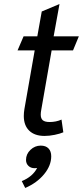

<svg xmlns="http://www.w3.org/2000/svg" viewBox="-20 -665 411 952"><path d="M98 -90Q98 -106 101 -124L152 -415H67L97 -485H165L187 -608L275 -645L246 -485H371L342 -415H236L185 -123Q182 -108 182 -97Q182 -77 192.5 -68.5Q203 -60 226 -60Q258 -60 285 -72L294 -9Q278 -2 251.5 3.5Q225 9 201 9Q152 9 125 -17Q98 -43 98 -90ZM88 233Q142 211 164 168Q160 169 152 169Q133 169 121 157.5Q109 146 109 128Q109 99 131 78Q153 57 182 57Q207 57 220.5 71Q234 85 234 110Q234 156 198.5 199Q163 242 105 267Z"/></svg>

Font: Niramit
Style: Italic
Weight: 400
Italic angle: -10°
Version: Version 1.000; ttfautohint (v1.6)